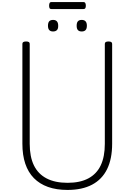

<svg xmlns="http://www.w3.org/2000/svg" viewBox="-20 -1822 1304 1861"><path d="M635 19Q527 19 445.5 -10Q364 -39 308.5 -95.5Q253 -152 225 -235.5Q197 -319 197 -429V-1397Q197 -1409 206 -1414.5Q215 -1420 233 -1420Q251 -1420 259.5 -1414.5Q268 -1409 268 -1397V-428Q268 -303 308.5 -219.5Q349 -136 431 -93Q513 -50 635 -50Q756 -50 836.5 -93Q917 -136 956.5 -219.5Q996 -303 996 -428V-1397Q996 -1409 1005 -1414.5Q1014 -1420 1032 -1420Q1067 -1420 1067 -1397V-429Q1067 -282 1018 -182.5Q969 -83 872.5 -32Q776 19 635 19ZM494 -1517Q470 -1517 457.5 -1530.5Q445 -1544 445 -1572Q445 -1602 457 -1615.5Q469 -1629 495 -1629Q519 -1629 531.5 -1615Q544 -1601 544 -1573Q545 -1544 532 -1530.5Q519 -1517 494 -1517ZM772 -1517Q747 -1517 735 -1530.5Q723 -1544 723 -1572Q723 -1602 735 -1615.5Q747 -1629 772 -1629Q797 -1629 809.5 -1615Q822 -1601 822 -1573Q822 -1544 809.5 -1530.5Q797 -1517 772 -1517ZM479 -1734Q465 -1734 460.5 -1743Q456 -1752 456 -1766Q456 -1782 460.5 -1792Q465 -1802 479 -1802H788Q802 -1802 807 -1792Q812 -1782 812 -1766Q812 -1752 807 -1743Q802 -1734 788 -1734Z"/></svg>

Font: Playwrite BE WAL Light
Style: Regular
Weight: 300
Version: Version 1.002